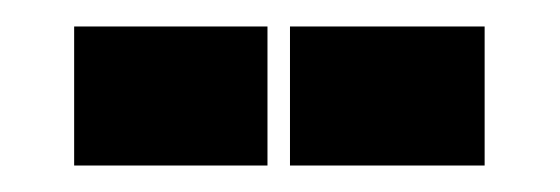

<svg xmlns="http://www.w3.org/2000/svg" viewBox="-20 -655 423 145"><path d="M346 -530V-635H199V-530ZM182 -530V-635H36V-530Z"/></svg>

Font: Blinker Headline
Style: Regular
Weight: 900
Width: 4
Designer: Juergen Huber
Foundry: supertype
Version: Version 1.015;PS 1.15;hotconv 1.0.88;makeotf.lib2.5.647800